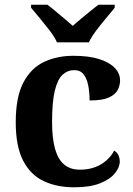

<svg xmlns="http://www.w3.org/2000/svg" viewBox="-20 -786 567 816"><path d="M295.2 10Q221.6 10 165.8 -16.3Q109.9 -42.5 78.4 -103Q46.9 -163.5 46.9 -266.2Q46.9 -374.3 79.6 -435.8Q112.3 -497.3 167.7 -523.1Q223.1 -548.9 291.9 -548.9Q357.1 -548.9 401.2 -535Q445.2 -521.1 467.8 -497.4Q490.3 -473.8 490.3 -444Q490.3 -422.7 479.7 -402.9Q469.1 -383.1 441.2 -371Q413.3 -359 360.7 -359Q360.7 -393.9 354.9 -423Q349.2 -452.2 335.2 -470.1Q321.3 -487.9 296 -487.9Q267.3 -487.9 246 -468.5Q224.8 -449 213 -401.1Q201.3 -353.1 201.3 -267.2Q201.3 -199.6 213.6 -154.7Q225.9 -109.7 252 -87.3Q278 -64.9 319.8 -64.9Q372 -64.9 410 -88.1Q448 -111.4 465 -145.9Q477.6 -138.7 483.3 -126.3Q489 -113.9 489 -99.9Q489 -75.2 468.5 -49.7Q448.1 -24.2 405.6 -7.1Q363.2 10 295.2 10ZM222 -606Q212 -629 191.7 -655.5Q171.3 -682 149.7 -708Q128.1 -734 112.1 -753V-766H181.3Q195.6 -755.6 214.9 -739.2Q234.2 -722.8 254.3 -706.3Q274.3 -689.8 289.3 -676.2Q304.3 -689.8 324.3 -706.3Q344.3 -722.8 364.4 -739.2Q384.5 -755.6 398.3 -766H467.4V-753Q452.4 -734 430.3 -708Q408.2 -682 388.4 -655.5Q368.6 -629 357.6 -606Z"/></svg>

Font: Noto Serif Malayalam
Style: Regular
Weight: 400
Designer: Indian type Foundry, Jelle Bosma, Monotype Design Team
Foundry: Monotype Imaging Inc.
Version: Version 2.103